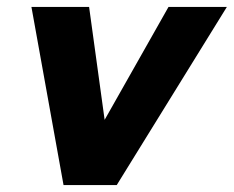

<svg xmlns="http://www.w3.org/2000/svg" viewBox="-20 -536 677 556"><path d="M164 0 71 -516H238L283 -189L468 -516H637L318 0Z"/></svg>

Font: Red Hat Mono
Style: Italic
Weight: 300
Italic angle: -12°
Monospace: yes
Designer: Pentagram, MCKL
Foundry: Pentagram, MCKL
Version: Version 1.023